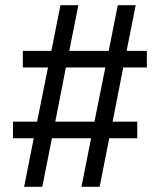

<svg xmlns="http://www.w3.org/2000/svg" viewBox="-20 -720 616 740"><path d="M331 -187H180L143 0H73L110 -187H30V-251H123L165 -460H68V-524H178L213 -700H282L247 -524H399L434 -700H503L468 -524H546V-460H455L414 -251H509V-187H401L364 0H294ZM344 -251 386 -460H234L193 -251Z"/></svg>

Font: Lexend HM
Style: Regular
Weight: 400
Designer: Bonnie Shaver-Troup, Thomas Jockin, Octavio Pardo
Foundry: Lexend
Version: Version 1.091